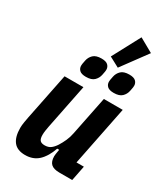

<svg xmlns="http://www.w3.org/2000/svg" viewBox="-236 -1063 1012 1172"><g transform="rotate(30 270.5 -477.0)"><path d="M113 -525H246L183 -211Q180 -195 177.5 -179Q175 -163 175 -148Q175 -122 184.5 -110.5Q194 -99 218 -99Q243 -99 259.5 -111Q276 -123 291 -146Q305 -168 317 -194.5Q329 -221 335 -252L390 -525H523L439 -106H491L470 0H380Q339 0 320.5 -17Q302 -34 302 -72Q302 -79 303.5 -87Q305 -95 306 -103L309 -120H295Q273 -56 236.5 -22Q200 12 144 12Q88 12 62 -21Q36 -54 36 -118Q36 -135 40 -159Q44 -183 47 -198ZM499 -911 368 -733 297 -771 401 -966ZM227 -587Q195 -587 181.5 -600Q168 -613 168 -632Q168 -637 169 -645Q170 -653 174 -671Q179 -696 197.5 -714Q216 -732 255 -732Q287 -732 300.5 -719Q314 -706 314 -687Q314 -682 313 -674Q312 -666 308 -648Q303 -623 284.5 -605Q266 -587 227 -587ZM423 -587Q391 -587 377.5 -600Q364 -613 364 -632Q364 -637 365 -645Q366 -653 370 -671Q375 -696 393.5 -714Q412 -732 451 -732Q483 -732 496.5 -719Q510 -706 510 -687Q510 -682 509 -674Q508 -666 504 -648Q499 -623 480.5 -605Q462 -587 423 -587Z"/></g></svg>

Font: IBM Plex Sans Condensed
Style: Bold Italic
Weight: 700
Width: 3
Italic angle: -11.31°
Designer: Mike Abbink, Paul van der Laan, Pieter van Rosmalen
Foundry: Bold Monday
Version: Version 3.201